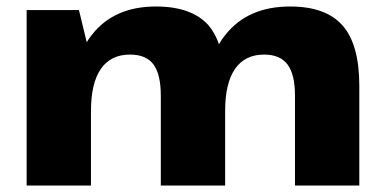

<svg xmlns="http://www.w3.org/2000/svg" viewBox="-20 -571 1181 591"><path d="M888 -276Q888 -342 865 -372.5Q842 -403 793 -403Q734 -403 703.5 -359Q673 -315 673 -229V0H475V-276Q475 -342 452.5 -372.5Q430 -403 380 -403Q321 -403 290.5 -359Q260 -315 260 -229V0H62V-540H223L247 -441Q254 -453 263 -464Q331 -551 460 -551Q570 -551 622 -493Q642 -469 654 -435Q663 -451 674 -464Q743 -551 873 -551Q983 -551 1034.5 -492.5Q1086 -434 1086 -307V0H888Z"/></svg>

Font: Pathway Extreme 8pt Thin 12pt ExtraBold
Style: Regular
Weight: 800
Version: Version 1.001;gftools[0.9.26]